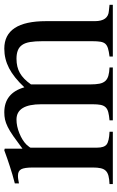

<svg xmlns="http://www.w3.org/2000/svg" viewBox="157 -710 553 907"><g transform="rotate(-90 433.5 -256.5)"><path d="M20.5 -462.9Q43.9 -468.8 63 -474.6Q82 -480.5 100.6 -486.3Q119.1 -492.2 137.2 -498.5Q155.3 -504.9 176.8 -512.7L184.6 -510.7V-426.8Q219.7 -453.1 244.1 -470.2Q268.6 -487.3 287.6 -496.6Q306.6 -505.9 322.3 -509.3Q337.9 -512.7 356.4 -512.7Q447.3 -512.7 474.6 -418Q521.5 -467.8 564.9 -490.2Q608.4 -512.7 657.2 -512.7Q787.1 -512.7 787.1 -315.4V-85Q787.1 -21.5 835.9 -18.6L864.3 -15.6V0H620.1V-15.6Q644.5 -18.6 658.7 -22.9Q672.9 -27.3 680.2 -35.6Q687.5 -43.9 689.9 -58.6Q692.4 -73.2 692.4 -97.7V-332Q692.4 -367.2 688.5 -390.6Q684.6 -414.1 674.8 -428.2Q665 -442.4 648.9 -448.7Q632.8 -455.1 609.4 -455.1Q570.3 -455.1 542 -439Q513.7 -422.9 488.3 -386.7V-105.5Q488.3 -80.1 491.7 -63Q495.1 -45.9 504.4 -35.6Q513.7 -25.4 529.3 -21Q544.9 -16.6 568.4 -15.6V0H318.4V-15.6Q341.8 -17.6 356.9 -21.5Q372.1 -25.4 380.4 -34.2Q388.7 -43 391.6 -57.6Q394.5 -72.3 394.5 -95.7V-337.9Q394.5 -455.1 322.3 -455.1Q291 -455.1 257.3 -441.4Q223.6 -427.7 204.1 -408.2Q189.5 -391.6 189.5 -388.7V-74.2Q189.5 -41 204.6 -29.3Q219.7 -17.6 264.6 -15.6V0H17.6V-15.6Q41 -16.6 56.2 -20.5Q71.3 -24.4 80.1 -33.2Q88.9 -42 92.3 -57.1Q95.7 -72.3 95.7 -94.7V-377Q95.7 -418 87.4 -433.1Q79.1 -448.2 56.6 -448.2Q46.9 -448.2 39.6 -446.8Q32.2 -445.3 20.5 -443.4Z"/></g></svg>

Font: Jomolhari
Style: Regular
Weight: 400
Designer: Christopher J. Fynn
Foundry: Christopher  J.  Fynn (Karma Drubgy¸ Tenzin).
Version: Version alpha 0.003c 2006